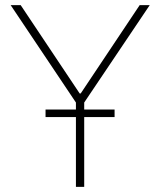

<svg xmlns="http://www.w3.org/2000/svg" viewBox="-20 -727 624 747"><path d="M60.5 -707 290 -363.3H293.9L523.4 -707H562.5L307.6 -328.1V-300.8H425.8V-271.5H307.6V0H275.4V-271.5H157.2V-300.8H275.4V-328.1L21.5 -707Z"/></svg>

Font: Pretendard Thin
Style: Regular
Weight: 100
Designer: Base glyphs from Inter by Rasmus Andersson; Hangeul glyphs from Noto Sans CJK(Source Han Sans) by Jang Soo-young and Kan
Foundry: Kil Hyung-jin
Version: Version 1.309